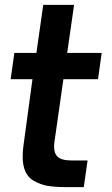

<svg xmlns="http://www.w3.org/2000/svg" viewBox="-20 -770 460 791"><path d="M258.8 1Q210 1 178.5 -3.9Q147 -8.8 117.9 -25.9Q88.9 -43 78.9 -79.6Q68.8 -116.2 77.1 -173.8L113.8 -443.8H23.9L39.1 -551.8H129.9L158.2 -750H285.2L256.8 -551.8H398.9L383.8 -443.8H241.2L204.1 -184.1Q199.2 -143.1 215.6 -126Q231.9 -108.9 273.9 -108.9H340.8L325.2 1Z"/></svg>

Font: Oakes Grotesk
Style: SemiBold Italic
Weight: 600
Designer: Samuel Oakes
Foundry: Samuel Oakes
Version: Version 1.0 | wf-rip DC20170320